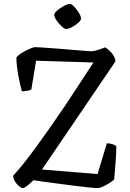

<svg xmlns="http://www.w3.org/2000/svg" viewBox="-20 -954 662 974"><path d="M96 0Q88 0 76.5 -9.5Q65 -19 56 -33.5Q47 -48 47 -63Q97 -117 165 -210.5Q233 -304 311 -419Q345 -471 381.5 -526Q418 -581 454 -637L163 -646L139 -500Q133 -497 120.5 -494Q108 -491 91 -491Q82 -522 73 -570.5Q64 -619 63 -662Q73 -675 93 -687Q113 -699 132 -707Q151 -715 158 -715Q165 -715 194.5 -713Q224 -711 264 -708Q304 -705 343.5 -701.5Q383 -698 411 -696Q439 -694 444 -694Q456 -694 478 -701Q500 -708 514 -714Q528 -705 545 -687Q562 -669 566 -643L193 -94L475 -71L522 -227Q538 -227 551 -222.5Q564 -218 570 -213Q570 -187 568 -155.5Q566 -124 563.5 -94Q561 -64 559 -43Q542 -28 515.5 -14Q489 0 475 0Q461 0 427.5 -3.5Q394 -7 351 -12.5Q308 -18 266 -23.5Q224 -29 192 -33.5Q160 -38 150 -40Q133 -23 118 -11.5Q103 0 96 0ZM316 -807Q307 -807 292.5 -820.5Q278 -834 266.5 -851Q255 -868 255 -879Q255 -888 270.5 -901Q286 -914 304.5 -924Q323 -934 334 -934Q343 -934 356.5 -920Q370 -906 380.5 -888.5Q391 -871 391 -860Q391 -851 377 -838.5Q363 -826 345.5 -816.5Q328 -807 316 -807Z"/></svg>

Font: Texturina Light
Style: Regular
Weight: 300
Designer: Guillermo Torres Carreño
Foundry: Omnibus-Type
Version: Version 1.002; ttfautohint (v1.8.3)